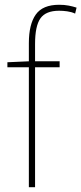

<svg xmlns="http://www.w3.org/2000/svg" viewBox="-20 -785 341 805"><path d="M230 -503H127V0H101V-503H11V-524L101 -528V-604Q101 -683 130 -724Q159 -765 228 -765Q250 -765 268 -761.5Q286 -758 301 -753L295 -728Q280 -735 262 -737.5Q244 -740 228 -740Q172 -740 149.5 -708Q127 -676 127 -601V-528H230Z"/></svg>

Font: Noto Sans Telugu SemiCondensed Thin
Style: Regular
Weight: 100
Width: 4
Designer: Jelle Bosma - Monotype Design Team
Foundry: Monotype Imaging Inc.
Version: Version 2.005; ttfautohint (v1.8.4.7-5d5b)